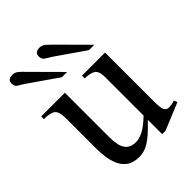

<svg xmlns="http://www.w3.org/2000/svg" viewBox="-201 -785 904 904"><g transform="rotate(-45 250.5 -333.5)"><path d="M501.5 -41.5 365.7 14.6H343.8V-81.1Q306.2 -41.5 280.3 -21Q254.4 -0.5 233.9 7.1Q213.4 14.6 191.9 14.6Q152.8 14.6 129.6 -2.2Q106.4 -19 95 -45.7Q83.5 -72.3 79.8 -102.5Q76.2 -132.8 76.2 -159.7V-359.9Q76.2 -403.8 59.3 -416.5Q42.5 -429.2 0 -429.2V-447.3H157.7V-147.9Q157.7 -122.6 162.8 -99.1Q168 -75.7 183.8 -60.8Q199.7 -45.9 231.9 -45.9Q251.5 -45.9 278.6 -59.1Q305.7 -72.3 343.8 -109.4V-363.8Q343.8 -404.3 326.7 -416.3Q309.6 -428.2 271.5 -429.2V-447.3H425.3V-118.7Q425.3 -78.6 432.4 -64.9Q439.5 -51.3 455.6 -51.3Q462.4 -51.3 473.1 -53Q483.9 -54.7 494.6 -58.6ZM415.5 -508.8H379.9L235.4 -608.9Q220.2 -619.1 205.8 -627.2Q191.4 -635.3 191.4 -654.8Q191.4 -682.1 223.1 -682.1Q240.2 -682.1 252.7 -671.1Q265.1 -660.2 276.9 -648.4ZM234.4 -508.8H199.7L55.2 -608.9Q40 -619.1 25.4 -627.2Q10.7 -635.3 10.7 -654.8Q10.7 -682.1 43 -682.1Q58.6 -682.1 71.8 -671.1Q85 -660.2 95.7 -648.4Z"/></g></svg>

Font: BabelStone Roman
Style: Regular
Weight: 400
Designer: Walt Agee, Victor Gaultney, Peter Martin, Debbi Hosken, Becca Hirsbrunner (SIL); Andrew West (BabelStone)
Foundry: BabelStone
Version: Version 16.000